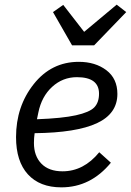

<svg xmlns="http://www.w3.org/2000/svg" viewBox="-20 -794 563 826"><path d="M385 -599H290L208 -742L252 -773L342 -657L482 -774L523 -742ZM244 12Q151 12 100 -44Q49 -100 49 -204Q49 -336 125 -432Q201 -528 319 -528Q390 -528 437.5 -492Q485 -456 485 -390Q485 -305 397 -264Q309 -223 129 -221Q126 -200 126 -179Q126 -123 158 -90Q190 -57 249 -57Q340 -57 407 -139L457 -94Q370 12 244 12ZM311 -462Q250 -462 204.5 -420.5Q159 -379 145 -310L139 -281Q248 -285 306.5 -298Q365 -311 385.5 -332Q406 -353 406 -391Q406 -462 311 -462Z"/></svg>

Font: Aneliza
Style: Italic
Weight: 400
Italic angle: -11.31°
Designer: Mike Abbink, Paul van der Laan, Pieter van Rosmalen
Foundry: Bold Monday
Version: Version 3.0